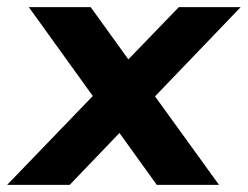

<svg xmlns="http://www.w3.org/2000/svg" viewBox="-30 -520 697 540"><path d="M647 -500 406 -249 586 0H411L306 -146L166 0H-10L231 -250L51 -500H225L331 -353L473 -500Z"/></svg>

Font: Orkney
Style: BoldItalic
Weight: 700
Designer: Samuel Oakes and Alfredo Marco Pradil
Foundry: Alfredo Marco Pradil
Version: 1.0; ttfautohint (v1.5)